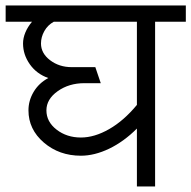

<svg xmlns="http://www.w3.org/2000/svg" viewBox="-33 -670 687 690"><path d="M257.8 -175.8Q306.6 -175.8 359.4 -206.1Q412.1 -236.3 459 -293V-591.8H160.2Q138.7 -580.1 126.5 -558.6Q114.3 -537.1 114.3 -513.7Q114.3 -478.5 147 -453.6Q179.7 -428.7 224.6 -428.7H309.6L329.1 -371.1H270.5Q214.8 -371.1 174.3 -342.3Q133.8 -313.5 133.8 -273.4Q133.8 -232.4 170.4 -204.1Q207 -175.8 257.8 -175.8ZM-12.7 -591.8V-650.4H634.8V-591.8H524.4V0H459V-208Q412.1 -161.1 359.4 -135.7Q306.6 -110.4 257.8 -110.4Q179.7 -110.4 124.5 -157.7Q69.3 -205.1 69.3 -273.4Q69.3 -308.6 87.9 -339.8Q106.4 -371.1 140.6 -389.6Q98.6 -404.3 74.2 -439Q49.8 -473.6 49.8 -513.7Q49.8 -533.2 58.1 -553.2Q66.4 -573.2 82 -591.8Z"/></svg>

Font: Lohit Marathi
Style: Regular
Weight: 400
Version: 2.94.2